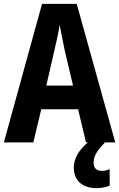

<svg xmlns="http://www.w3.org/2000/svg" viewBox="-20 -735 615 991"><path d="M424 0H434C386 39 361 85 361 129C361 195 402 236 479 236C508 236 530 230 546 223V138C536 143 522 147 504 147C478 147 463 131 463 105C463 72 479 44 522 0H575L376 -715H197L0 0H152L193 -171H383ZM314 -475 357 -293H219L261 -476C270 -515 283 -571 288 -607C294 -570 306 -518 314 -475Z"/></svg>

Font: Noto Sans Myanmar Condensed
Style: Bold
Weight: 700
Width: 3
Designer: Monotype Design Team
Foundry: Monotype Imaging Inc.
Version: Version 2.107